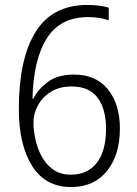

<svg xmlns="http://www.w3.org/2000/svg" viewBox="-20 -744 553 775"><path d="M56 -304Q56 -506 123.5 -615Q191 -724 333 -724Q383 -724 419 -713V-662Q382 -675 335 -675Q224 -675 169.5 -590Q115 -505 111 -346H115Q132 -382 172 -412.5Q212 -443 279 -443Q367 -443 415.5 -383.5Q464 -324 464 -225Q464 -119 412 -54Q360 11 267 11Q163 11 109.5 -74.5Q56 -160 56 -304ZM266 -39Q333 -39 370.5 -86.5Q408 -134 408 -225Q408 -304 374 -349.5Q340 -395 269 -395Q221 -395 186.5 -374Q152 -353 133.5 -319.5Q115 -286 115 -250Q115 -220 122.5 -183.5Q130 -147 147.5 -114Q165 -81 194 -60Q223 -39 266 -39Z"/></svg>

Font: Noto Sans Khmer UI SemiCondensed Light
Style: Regular
Weight: 300
Width: 4
Designer: Danh Hong and the Monotype Design Team
Foundry: Monotype Imaging Inc.
Version: Version 2.002; ttfautohint (v1.8.4.7-5d5b)